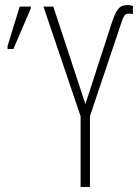

<svg xmlns="http://www.w3.org/2000/svg" viewBox="-20 -740 554 760"><path d="M299 0H336V-280L455 -634C469 -678 473 -686 490 -686C495 -686 499 -686 506 -684V-716C499 -719 493 -720 485 -720C451 -720 439 -701 420 -642L318 -328L191 -714H152L299 -280ZM10 -546H33L102 -707V-714H58L10 -558Z"/></svg>

Font: Noto Sans ExtraCondensed ExtraLight
Style: Regular
Weight: 200
Width: 2
Designer: Monotype Design Team
Foundry: Monotype Imaging Inc.
Version: Version 2.013